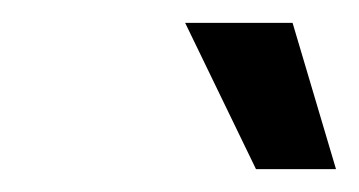

<svg xmlns="http://www.w3.org/2000/svg" viewBox="-20 -746 314 168"><path d="M204 -598 142 -726H236L274 -598Z"/></svg>

Font: Geist Regular
Style: Italic
Weight: 400
Italic angle: -12°
Designer: Basement.studio, Andrés Briganti, Mateo Zaragoza
Foundry: Basement.studio, Vercel, Andrés Briganti, Guido Ferreyra, Mateo Zaragoza
Version: Version 1.500; ttfautohint (v1.8.4.7-5d5b)